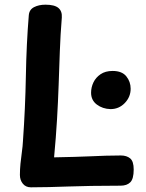

<svg xmlns="http://www.w3.org/2000/svg" viewBox="-20 -795 623 820"><path d="M103 -730Q105 -754 125.5 -764.5Q146 -775 174 -775Q213 -775 229.5 -761Q246 -747 244 -720Q238 -646 235.5 -575.5Q233 -505 230.5 -433Q228 -361 223.5 -284.5Q219 -208 211 -123Q259 -124 297 -125Q335 -126 367.5 -127.5Q400 -129 431 -130Q462 -131 496 -131Q521 -131 536 -118.5Q551 -106 551 -71Q551 -31 536.5 -16.5Q522 -2 495 -2Q425 -2 370.5 -1Q316 0 272 1.5Q228 3 189.5 4Q151 5 112 5Q90 5 77.5 -10.5Q65 -26 65 -48Q65 -71 67.5 -96.5Q70 -122 73.5 -146.5Q77 -171 78 -192Q88 -333 90.5 -471Q93 -609 103 -730ZM452 -329Q418 -330 393.5 -348.5Q369 -367 369 -399Q369 -422 379 -443Q389 -464 409.5 -478Q430 -492 461 -492Q501 -492 519.5 -469Q538 -446 538 -416Q538 -381 513 -355Q488 -329 452 -329Z"/></svg>

Font: Playpen Sans SemiBold
Style: Regular
Weight: 600
Designer: Laura Meseguer, Veronika Burian, José Scaglione
Foundry: TypeTogether
Version: Version 1.001